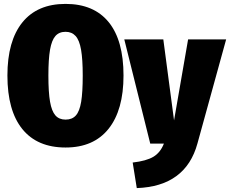

<svg xmlns="http://www.w3.org/2000/svg" viewBox="-20 -736 1179 984"><path d="M613 -349Q613 -172 536.5 -76Q460 20 316 20Q171 20 94.5 -74.5Q18 -169 18 -349Q18 -526 94.5 -621Q171 -716 316 -716Q461 -716 537 -622.5Q613 -529 613 -349ZM228 -349Q228 -263 236.5 -214.5Q245 -166 264 -144.5Q283 -123 316 -123Q350 -123 369 -144.5Q388 -166 396 -214.5Q404 -263 404 -349Q404 -432 395.5 -481Q387 -530 367.5 -551.5Q348 -573 316 -573Q283 -573 264 -551.5Q245 -530 236.5 -481.5Q228 -433 228 -349ZM992 -1Q932 219 681 228L660 97Q730 89 766 67.5Q802 46 820 0H750L617 -534H817L872 -119L944 -534H1139Z"/></svg>

Font: Fira Sans Condensed Black
Style: Regular
Weight: 900
Width: 3
Designer: Carrois Corporate & Edenspiekermann AG
Foundry: Carrois Corporate GbR & Edenspiekermann AG
Version: Version 4.203